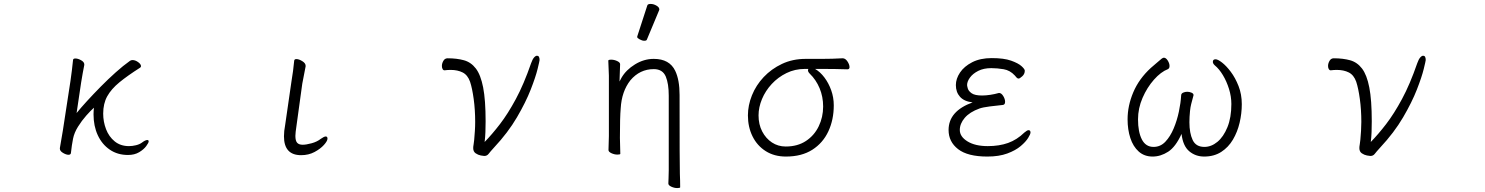

<svg xmlns="http://www.w3.org/2000/svg" viewBox="-20 -779 7540 975"><path d="M284 -27 299 -115 338 -369Q341 -389 345 -421.5Q349 -454 351 -475Q352 -482 363 -482Q376 -482 392 -473Q408 -464 408 -452V-449Q405 -435 400 -407Q395 -379 392 -360L369 -205Q390 -231 422 -266Q454 -301 491.5 -339Q529 -377 567.5 -411.5Q606 -446 640 -470Q643 -472 646 -473Q649 -474 653 -474Q667 -474 681.5 -463.5Q696 -453 696 -443Q696 -438 691 -435Q628 -395 586.5 -361Q545 -327 524.5 -290Q504 -253 504 -202Q504 -161 518.5 -123Q533 -85 562.5 -61Q592 -37 635 -37Q652 -37 670.5 -41.5Q689 -46 701 -55Q718 -68 728 -68Q735 -68 735 -61Q735 -54 722.5 -37Q710 -20 686.5 -6Q663 8 630 8Q577 8 537.5 -19Q498 -46 476.5 -92.5Q455 -139 455 -198Q455 -206 455.5 -215Q456 -224 457 -232Q441 -218 418 -192Q395 -166 376 -135.5Q357 -105 351 -75Q348 -61 345 -40.5Q342 -20 340 -1Q338 7 328 7Q316 7 300 -2.5Q284 -12 284 -24Z M1460 -365Q1464 -388 1468 -418Q1472 -448 1474 -471Q1475 -479 1485 -479Q1498 -479 1515 -468.5Q1532 -458 1532 -445V-442L1515 -354L1485 -136Q1483 -122 1481.5 -110Q1480 -98 1480 -89Q1480 -64 1489 -54Q1498 -44 1517 -44Q1535 -44 1562.5 -51.5Q1590 -59 1609 -74Q1626 -86 1634 -86Q1643 -86 1643 -75Q1643 -63 1625 -43Q1607 -23 1577 -7Q1547 9 1509 9Q1422 9 1422 -87Q1422 -113 1428 -144Z M2237 -422Q2231 -422 2227.5 -428.5Q2224 -435 2224 -444Q2224 -457 2231.5 -470Q2239 -483 2253 -483Q2300 -483 2336 -473Q2372 -463 2396.5 -431Q2421 -399 2433.5 -335Q2446 -271 2446 -163Q2446 -135 2445 -108.5Q2444 -82 2441 -58Q2479 -97 2519 -149Q2559 -201 2599.5 -276Q2640 -351 2677 -458Q2684 -478 2692 -487Q2700 -496 2707 -496Q2720 -496 2720 -474Q2720 -470 2710 -429Q2700 -388 2675 -324Q2650 -260 2605 -183Q2560 -106 2489 -30Q2469 -8 2461 2.5Q2453 13 2439 13Q2435 13 2421.5 10.5Q2408 8 2395.5 -0.5Q2383 -9 2383 -27Q2383 -35 2385 -45.5Q2387 -56 2388 -69Q2390 -92 2391.5 -114.5Q2393 -137 2393 -160Q2393 -221 2385.5 -276Q2378 -331 2367 -364Q2355 -398 2329.5 -411Q2304 -424 2268 -424Q2261 -424 2253.5 -423.5Q2246 -423 2238 -422Z M3216 -594Q3267 -750 3267 -751Q3269 -759 3284 -759Q3299 -759 3313.5 -750.5Q3328 -742 3328 -732Q3328 -730 3328 -729L3265 -578Q3263 -572 3252 -572Q3241 -572 3228.5 -579Q3216 -586 3216 -590Q3216 -592 3216 -594ZM3434 172Q3434 176 3419 176Q3404 176 3389 169Q3374 162 3374 153Q3375 145 3375 125.5Q3375 106 3376 86V-293Q3376 -354 3361 -390Q3345 -428 3300 -428Q3229 -428 3181 -371Q3137 -315 3132 -229Q3128 -184 3128 -79Q3128 -56 3130 2Q3130 6 3115 6Q3100 6 3085 -1Q3070 -8 3070 -17Q3070 -44 3072 -88V-395Q3069 -458 3069 -471Q3069 -476 3084 -476Q3099 -476 3114 -469Q3129 -462 3129 -453L3126 -365L3136 -384Q3159 -424 3204.5 -452Q3250 -480 3300 -480Q3380 -480 3409 -419Q3431 -373 3431 -297Q3431 71 3432.5 104Q3434 137 3434 172Z M4259 -483Q4273 -483 4283.5 -467Q4294 -451 4294 -438Q4294 -427 4283 -427Q4250 -428 4221 -428.5Q4192 -429 4157 -429H4119Q4145 -414 4166.5 -385.5Q4188 -357 4201 -320.5Q4214 -284 4214 -244Q4214 -171 4186.5 -112Q4159 -53 4105 -18.5Q4051 16 3971 16Q3912 16 3868.5 -11.5Q3825 -39 3801.5 -86.5Q3778 -134 3778 -193Q3778 -244 3798.5 -295Q3819 -346 3858 -387.5Q3897 -429 3951 -454.5Q4005 -480 4071 -480H4153Q4207 -480 4258 -483ZM4067 -429Q4017 -429 3974 -408Q3931 -387 3899 -352.5Q3867 -318 3849.5 -276Q3832 -234 3832 -193Q3832 -147 3850.5 -111.5Q3869 -76 3900 -55.5Q3931 -35 3970 -35Q4030 -35 4072.5 -63Q4115 -91 4137.5 -137.5Q4160 -184 4160 -238Q4160 -288 4142 -331Q4124 -374 4092 -405Q4083 -414 4083 -422Q4083 -425 4085 -429Z M4919 -259Q4876 -264 4855 -287.5Q4834 -311 4834 -347Q4834 -379 4855 -410.5Q4876 -442 4917 -463Q4958 -484 5016 -484Q5078 -484 5114.5 -471Q5151 -458 5167.5 -443Q5184 -428 5184 -420Q5184 -403 5171 -391.5Q5158 -380 5153 -380Q5147 -380 5142.5 -385Q5138 -390 5133 -396Q5109 -422 5076.5 -427.5Q5044 -433 5014 -433Q4975 -433 4947.5 -419Q4920 -405 4905.5 -385Q4891 -365 4891 -347Q4891 -343 4894.5 -330Q4898 -317 4914 -305.5Q4930 -294 4967 -294Q4986 -294 5009 -297.5Q5032 -301 5049 -306Q5050 -306 5051 -306.5Q5052 -307 5053 -307Q5065 -307 5074.5 -291.5Q5084 -276 5084 -262Q5084 -247 5072 -246Q5041 -243 5006 -238.5Q4971 -234 4954 -228Q4904 -210 4879 -180.5Q4854 -151 4854 -119Q4854 -85 4893 -61Q4932 -37 4996 -37Q5054 -37 5099 -53Q5144 -69 5182 -106Q5196 -118 5203 -118Q5213 -118 5213 -106Q5213 -98 5201 -78.5Q5189 -59 5163 -37Q5137 -15 5095 0.5Q5053 16 4994 16Q4894 16 4845.5 -21.5Q4797 -59 4797 -119Q4797 -215 4919 -259Z M5980 -99Q5950 -33 5912 -8.5Q5874 16 5833 16Q5791 16 5762.5 -9.5Q5734 -35 5720 -78Q5706 -121 5706 -173Q5706 -242 5735 -310.5Q5764 -379 5824 -434Q5836 -445 5852.5 -458.5Q5869 -472 5879 -481Q5886 -486 5890 -486Q5901 -486 5910 -471.5Q5919 -457 5919 -444Q5919 -432 5911 -428Q5875 -414 5840 -374.5Q5805 -335 5782 -282Q5759 -229 5759 -173Q5759 -109 5778.5 -71Q5798 -33 5838 -33Q5873 -33 5898 -59.5Q5923 -86 5940 -126.5Q5957 -167 5966.5 -212Q5976 -257 5978 -294Q5978 -304 5988 -308.5Q5998 -313 6009 -313Q6020 -313 6030.5 -308.5Q6041 -304 6041 -296Q6041 -295 6040.5 -294Q6040 -293 6040 -292Q6033 -266 6029 -250.5Q6025 -235 6023 -215Q6020 -185 6020 -158Q6020 -103 6036.5 -68Q6053 -33 6096 -33Q6131 -33 6162 -58.5Q6193 -84 6213 -133Q6233 -182 6233 -251Q6233 -289 6221 -327.5Q6209 -366 6190 -397.5Q6171 -429 6149 -447Q6139 -456 6139 -465Q6139 -478 6153 -478Q6164 -478 6185.5 -461.5Q6207 -445 6230 -414.5Q6253 -384 6269.5 -342Q6286 -300 6286 -250Q6286 -203 6275 -156Q6264 -109 6241 -70Q6218 -31 6181.5 -7.5Q6145 16 6095 16Q6051 16 6019 -11Q5987 -38 5980 -99Z M6737 -422Q6731 -422 6727.5 -428.5Q6724 -435 6724 -444Q6724 -457 6731.5 -470Q6739 -483 6753 -483Q6800 -483 6836 -473Q6872 -463 6896.5 -431Q6921 -399 6933.5 -335Q6946 -271 6946 -163Q6946 -135 6945 -108.5Q6944 -82 6941 -58Q6979 -97 7019 -149Q7059 -201 7099.5 -276Q7140 -351 7177 -458Q7184 -478 7192 -487Q7200 -496 7207 -496Q7220 -496 7220 -474Q7220 -470 7210 -429Q7200 -388 7175 -324Q7150 -260 7105 -183Q7060 -106 6989 -30Q6969 -8 6961 2.5Q6953 13 6939 13Q6935 13 6921.5 10.5Q6908 8 6895.5 -0.5Q6883 -9 6883 -27Q6883 -35 6885 -45.5Q6887 -56 6888 -69Q6890 -92 6891.5 -114.5Q6893 -137 6893 -160Q6893 -221 6885.5 -276Q6878 -331 6867 -364Q6855 -398 6829.5 -411Q6804 -424 6768 -424Q6761 -424 6753.5 -423.5Q6746 -423 6738 -422Z"/></svg>

Font: Moon Stars Kai T HW Light
Style: Regular
Weight: 300
Designer: GuiWonder
Version: Version 1.101